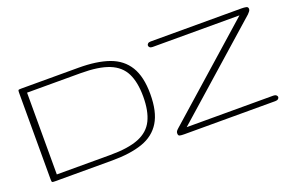

<svg xmlns="http://www.w3.org/2000/svg" viewBox="-75 -801 1599 1058"><g transform="rotate(-20 724.5 -272.0)"><path d="M97.2 0Q83 0 80.6 -2.2Q78.1 -4.4 78.1 -17.1V-525.9Q78.1 -540 80.6 -542Q83 -543.9 98.1 -543.9H433.1Q539.6 -543.9 611.1 -518.6Q682.6 -493.2 719 -433.8Q755.4 -374.5 755.4 -272.9Q755.4 -168.9 719 -109.4Q682.6 -49.8 611.1 -24.9Q539.6 0 433.1 0ZM119.6 -32.2H433.1Q539.1 -32.2 600.3 -56.9Q661.6 -81.5 687.7 -134.8Q713.9 -188 713.9 -272.9Q713.9 -356.9 687.7 -409.7Q661.6 -462.4 600.3 -487.1Q539.1 -511.7 433.1 -511.7H119.6ZM856 0Q837.9 0 829.1 -2.2Q820.3 -4.4 820.3 -17.6Q820.3 -25.4 824.2 -30.8Q828.1 -36.1 835.9 -43L1365.2 -511.7H856Q844.7 -511.7 839.4 -516.6Q834 -521.5 834 -527.8Q834 -533.7 839.4 -538.8Q844.7 -543.9 856 -543.9H1387.2Q1404.3 -543.9 1415.8 -541.5Q1427.2 -539.1 1427.2 -526.9Q1427.2 -520 1421.9 -513.4Q1416.5 -506.8 1411.1 -501L881.3 -32.2H1389.2Q1400.4 -32.2 1406.2 -27.1Q1412.1 -22 1412.1 -16.1Q1412.1 -9.8 1406.2 -4.9Q1400.4 0 1389.2 0Z"/></g></svg>

Font: Gruppo
Style: Regular
Weight: 400
Designer: Vernon Adams
Foundry: Vernon Adams
Version: Version 1.001; ttfautohint (v1.8.4.7-5d5b);gftools[0.9.28]